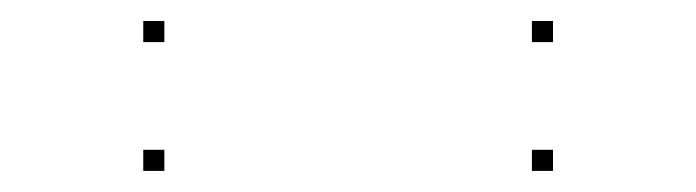

<svg xmlns="http://www.w3.org/2000/svg" viewBox="-20 -425 660 182"><path d="M504.2 -263V-283H484.2V-263ZM504.2 -385.1V-405.1H484.2V-385.1ZM135.8 -385.1V-405.1H115.8V-385.1ZM135.8 -263V-283H115.8V-263Z"/></svg>

Font: Monaspace Radon Dots Var
Style: Regular
Weight: 400
Designer: Riley Cran and the Lettermatic Team
Version: Version 1.100 (Monaspace Radon Dots)